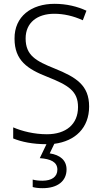

<svg xmlns="http://www.w3.org/2000/svg" viewBox="-20 -744 533 1004"><path d="M328 142C328 94 294 66 240 58L264 8C373 -6 446 -75 446 -187C446 -298 379 -340 265 -386C168 -425 114 -454 114 -543C114 -625 174 -672 264 -672C312 -672 363 -661 413 -638L432 -688C385 -710 328 -724 265 -724C144 -724 55 -658 56 -542C56 -428 123 -383 228 -342C339 -298 388 -267 388 -184C388 -94 325 -42 225 -42C159 -42 95 -58 49 -78V-20C93 -2 151 10 223 10L188 83C245 87 280 103 280 143C280 181 250 201 202 201C183 201 165 199 151 195V234C164 238 182 240 203 240C281 240 328 203 328 142Z"/></svg>

Font: Noto Sans Khmer SemiCondensed Light
Style: Regular
Weight: 300
Width: 4
Designer: Danh Hong and the Monotype Design Team
Foundry: Monotype Imaging Inc.
Version: Version 2.004